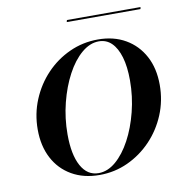

<svg xmlns="http://www.w3.org/2000/svg" viewBox="-79 -766 814 852"><g transform="rotate(-10 328.0 -340.0)"><path d="M302.4 11.3Q230.6 11.3 177.4 -19.4Q124.2 -50 95.2 -105.2Q66.1 -160.5 66.1 -234.7Q66.1 -305.6 92.3 -368.5Q118.5 -431.5 164.1 -479.4Q209.7 -527.4 269.8 -554.8Q329.8 -582.3 398.4 -582.3Q469.4 -582.3 522.2 -551.6Q575 -521 604.4 -466.1Q633.9 -411.3 633.9 -336.3Q633.9 -265.3 607.7 -202.4Q581.5 -139.5 535.5 -91.5Q489.5 -43.5 429.8 -16.1Q370.2 11.3 302.4 11.3ZM299.2 2.4Q340.3 2.4 377.4 -29.4Q414.5 -61.3 443.5 -115.3Q472.6 -169.4 489.9 -237.9Q507.3 -306.5 507.3 -379Q507.3 -441.1 494.4 -484.3Q481.5 -527.4 458.1 -550.4Q434.7 -573.4 400.8 -573.4Q360.5 -573.4 323 -541.5Q285.5 -509.7 256.5 -455.2Q227.4 -400.8 210.1 -332.3Q192.7 -263.7 192.7 -190.3Q192.7 -99.2 220.6 -48.4Q248.4 2.4 299.2 2.4ZM275.8 -682.3 278.2 -691.1H609.7L608.1 -682.3Z"/></g></svg>

Font: Playfair 144pt
Style: Bold Italic
Weight: 700
Italic angle: -15.6°
Designer: Claus Eggers Sørensen
Foundry: Claus Eggers Sørensen
Version: Version 2.203